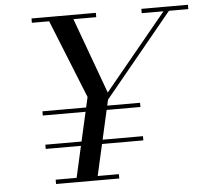

<svg xmlns="http://www.w3.org/2000/svg" viewBox="-53 -806 931 862"><g transform="rotate(-5 412.5 -375.0)"><path d="M255 0 340 -377 190 -750H300L432 -389L727.5 -748H752L430.5 -357L350 0ZM165 0V-19.5H450V0ZM132.5 -161V-180H572.5V-161ZM132.5 -311.5V-330.5H572.5V-311.5ZM120 -730.5V-750H410V-730.5ZM615 -730.5V-750H825V-730.5Z"/></g></svg>

Font: Bodoni Moda
Style: Italic
Weight: 400
Italic angle: -13°
Designer: Owen Earl
Foundry: indestructible type
Version: Version 2.005